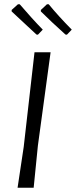

<svg xmlns="http://www.w3.org/2000/svg" viewBox="-20 -887 359 907"><path d="M159 -199 139 0H63L92 -193L143 -640H219ZM152 -724 35 -833V-840L65 -867H73Q133 -797 182 -747L159 -723ZM289 -724Q219 -787 173 -833V-840L202 -867H210Q255 -812 319 -747L296 -723Z"/></svg>

Font: Alegreya Sans SC
Style: Italic
Weight: 400
Italic angle: -7°
Designer: Juan Pablo del Peral
Foundry: Huerta Tipografica
Version: Version 2.008; ttfautohint (v1.6)